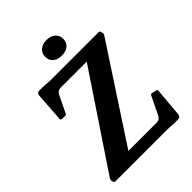

<svg xmlns="http://www.w3.org/2000/svg" viewBox="-263 -1085 1225 1225"><g transform="rotate(-45 350.0 -472.5)"><path d="M51 0Q42 0 40 -10L37 -22Q36 -31 41 -39L463 -670H232Q214 -670 204 -663Q194 -656 188 -643L133 -529Q129 -520 119 -522L90 -523Q80 -526 82 -535L95 -723Q96 -745 105 -750Q114 -755 152 -753L213 -749H650Q659 -749 661 -739L665 -727Q666 -718 661 -710L248 -79H500Q518 -79 527.5 -86Q537 -93 543 -106L601 -226Q605 -235 615 -233L646 -226Q656 -225 655 -215L639 -27Q637 -5 628 0Q619 5 581 3L521 0ZM379 -809Q341 -809 319 -827.5Q297 -846 297 -879Q297 -910 319 -929.5Q341 -949 379 -949Q416 -949 438 -929.5Q460 -910 460 -879Q460 -846 438 -827.5Q416 -809 379 -809Z"/></g></svg>

Font: Hahmlet
Style: Bold
Weight: 700
Designer: Minjoo Ham & Mark Frömberg
Foundry: hypertype
Version: Version 1.002; ttfautohint (v1.8.3)